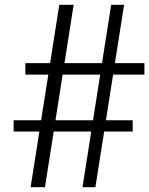

<svg xmlns="http://www.w3.org/2000/svg" viewBox="-20 -783 624 803"><path d="M37 -233V-280H535V-233ZM86 -471V-519H584V-471ZM108 0 228 -763H288L168 0ZM325 0 445 -763H499L379 0Z"/></svg>

Font: Libre Bodoni SemiBold
Style: Italic
Weight: 600
Italic angle: -13°
Version: Version 2.003